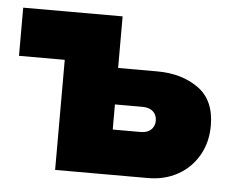

<svg xmlns="http://www.w3.org/2000/svg" viewBox="-41 -508 703 556"><g transform="rotate(5 311.0 -230.0)"><path d="M265 -204H374Q394 -204 405 -194Q416 -184 416 -167Q416 -156 410.5 -147.5Q405 -139 396 -135Q387 -131 374 -131H265V0H408Q456 0 494 -21Q532 -42 554 -80Q576 -118 576 -167Q576 -241 527.5 -275.5Q479 -310 408 -310H265ZM138 -320V0H294V-460H5V-320Z"/></g></svg>

Font: Jost ExtraBold
Style: Regular
Weight: 800
Version: Version 3.710